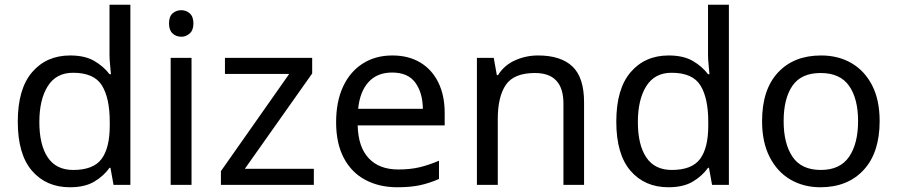

<svg xmlns="http://www.w3.org/2000/svg" viewBox="-20 -780 3785 810"><path d="M275 10Q175 10 115 -59.5Q55 -129 55 -267Q55 -405 115.5 -475.5Q176 -546 276 -546Q338 -546 377.5 -523Q417 -500 442 -467H448Q447 -480 444.5 -505.5Q442 -531 442 -546V-760H530V0H459L446 -72H442Q418 -38 378 -14Q338 10 275 10ZM289 -63Q374 -63 408.5 -109.5Q443 -156 443 -250V-266Q443 -366 410 -419.5Q377 -473 288 -473Q217 -473 181.5 -416.5Q146 -360 146 -265Q146 -169 181.5 -116Q217 -63 289 -63Z M745 -737Q765 -737 780.5 -723.5Q796 -710 796 -681Q796 -653 780.5 -639Q765 -625 745 -625Q723 -625 708 -639Q693 -653 693 -681Q693 -710 708 -723.5Q723 -737 745 -737ZM788 -536V0H700V-536Z M1304 0H912V-58L1200 -468H929V-536H1297V-470L1013 -68H1304Z M1635 -546Q1704 -546 1753.5 -516Q1803 -486 1829.5 -431.5Q1856 -377 1856 -304V-251H1489Q1491 -160 1535.5 -112.5Q1580 -65 1660 -65Q1711 -65 1750.5 -74.5Q1790 -84 1832 -102V-25Q1791 -7 1751 1.5Q1711 10 1656 10Q1580 10 1521.5 -21Q1463 -52 1430.5 -113.5Q1398 -175 1398 -264Q1398 -352 1427.5 -415Q1457 -478 1510.5 -512Q1564 -546 1635 -546ZM1634 -474Q1571 -474 1534.5 -433.5Q1498 -393 1491 -321H1764Q1763 -389 1732 -431.5Q1701 -474 1634 -474Z M2250 -546Q2346 -546 2395 -499.5Q2444 -453 2444 -349V0H2357V-343Q2357 -472 2237 -472Q2148 -472 2114 -422Q2080 -372 2080 -278V0H1992V-536H2063L2076 -463H2081Q2107 -505 2153 -525.5Q2199 -546 2250 -546Z M2800 10Q2700 10 2640 -59.5Q2580 -129 2580 -267Q2580 -405 2640.5 -475.5Q2701 -546 2801 -546Q2863 -546 2902.5 -523Q2942 -500 2967 -467H2973Q2972 -480 2969.5 -505.5Q2967 -531 2967 -546V-760H3055V0H2984L2971 -72H2967Q2943 -38 2903 -14Q2863 10 2800 10ZM2814 -63Q2899 -63 2933.5 -109.5Q2968 -156 2968 -250V-266Q2968 -366 2935 -419.5Q2902 -473 2813 -473Q2742 -473 2706.5 -416.5Q2671 -360 2671 -265Q2671 -169 2706.5 -116Q2742 -63 2814 -63Z M3691 -269Q3691 -136 3623.5 -63Q3556 10 3441 10Q3370 10 3314.5 -22.5Q3259 -55 3227 -117.5Q3195 -180 3195 -269Q3195 -402 3262 -474Q3329 -546 3444 -546Q3517 -546 3572.5 -513.5Q3628 -481 3659.5 -419.5Q3691 -358 3691 -269ZM3286 -269Q3286 -174 3323.5 -118.5Q3361 -63 3443 -63Q3524 -63 3562 -118.5Q3600 -174 3600 -269Q3600 -364 3562 -418Q3524 -472 3442 -472Q3360 -472 3323 -418Q3286 -364 3286 -269Z"/></svg>

Font: Noto Sans Glagolitic
Style: Regular
Weight: 400
Designer: Monotype Design Team
Foundry: Monotype Imaging Inc.
Version: Version 2.004; ttfautohint (v1.8.4.7-5d5b)